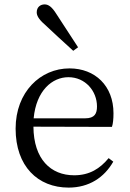

<svg xmlns="http://www.w3.org/2000/svg" viewBox="-20 -839 589 873"><path d="M335 -624 236 -776C216 -808 200 -819 183 -819C164 -819 147 -807 147 -783C147 -770 154 -753 183 -728C224 -690 267 -649 313 -608ZM133 -301C145 -428 218 -488 291 -488C368 -488 421 -425 421 -355C421 -323 411 -301 367 -301ZM489 -262C494 -277 496 -298 496 -324C496 -449 412 -528 296 -528C164 -528 51 -421 51 -254C51 -83 152 14 292 14C385 14 454 -32 495 -104L474 -120C435 -73 388 -42 317 -42C211 -42 133 -115 132 -263Z"/></svg>

Font: Noto Serif CJK JP
Style: Regular
Weight: 400
Designer: Ryoko NISHIZUKA 西塚涼子 (kana & ideographs); Frank Grießhammer (Latin, Greek & Cyrillic); Wenlong ZHANG 张文龙 (bopomofo); San
Foundry: Adobe Systems Incorporated
Version: Version 1.000;PS 1;hotconv 16.6.53;makeotf.lib2.5.65590